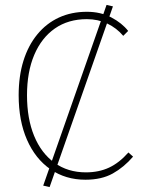

<svg xmlns="http://www.w3.org/2000/svg" viewBox="-20 -720 602 782"><path d="M182 42 156 36 414 -700 440 -694ZM328 12Q247 12 185.5 -30.5Q124 -73 90 -150.5Q56 -228 56 -332Q56 -410 75.5 -472.5Q95 -535 132 -580Q169 -625 220 -648.5Q271 -672 334 -672Q390 -672 433.5 -649Q477 -626 502 -594L482 -574Q455 -606 417 -624Q379 -642 334 -642Q258 -642 203.5 -604Q149 -566 119.5 -496.5Q90 -427 90 -332Q90 -237 119 -166.5Q148 -96 202 -57Q256 -18 330 -18Q383 -18 424.5 -37.5Q466 -57 503 -99L522 -82Q485 -39 439.5 -13.5Q394 12 328 12Z"/></svg>

Font: SourceSans3VF
Style: Regular
Weight: 200
Designer: Paul D. Hunt
Foundry: Adobe
Version: Version 3.052;hotconv 1.1.0;makeotfexe 2.6.0